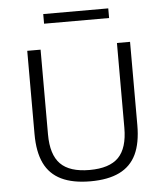

<svg xmlns="http://www.w3.org/2000/svg" viewBox="-53 -800 738 853"><g transform="rotate(-5 315.5 -373.0)"><path d="M316.5 7Q237.5 7 186.5 -17.8Q135.5 -42.5 111 -93.2Q86.5 -144 86.5 -223.5V-595H146V-217Q146 -126.5 187 -85Q228 -43.5 316.5 -43.5Q405.5 -43.5 446 -85Q486.5 -126.5 486.5 -217V-595H545V-223.5Q545 -144 520.8 -93.2Q496.5 -42.5 445.8 -17.8Q395 7 316.5 7ZM171.5 -708.5V-751.5H461.5V-708.5Z"/></g></svg>

Font: Encode Sans SC Light
Style: Regular
Weight: 300
Version: Version 3.002